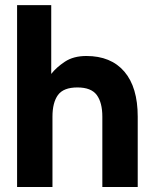

<svg xmlns="http://www.w3.org/2000/svg" viewBox="-20 -743 615 763"><path d="M386.7 0V-279.3Q386.7 -335.4 364.5 -365.5Q342.3 -395.5 287.6 -395.5Q232.4 -395.5 210.4 -365.5Q188.5 -335.4 188.5 -279.3V0H47.9V-722.7H183.6V-449.2Q203.6 -475.1 237.8 -497.8Q272 -520.5 323.2 -520.5Q420.9 -520.5 474.1 -458.5Q527.3 -396.5 527.3 -279.3V0Z"/></svg>

Font: Giphurs
Style: Bold
Weight: 700
Version: Version 0.920; ttfautohint (v1.8.4.7-5d5b)